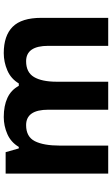

<svg xmlns="http://www.w3.org/2000/svg" viewBox="193 -789 596 1022"><g transform="rotate(-90 491.0 -278.0)"><path d="M719 -556Q812 -556 859.5 -508.5Q907 -461 907 -356V0H758V-319Q758 -437 676 -437Q617 -437 592 -395Q567 -353 567 -274V0H418V-319Q418 -437 336 -437Q274 -437 250.5 -390.5Q227 -344 227 -257V0H78V-546H192L212 -476H220Q245 -518 288.5 -537Q332 -556 379 -556Q439 -556 481 -536.5Q523 -517 545 -476H558Q583 -518 627.5 -537Q672 -556 719 -556Z"/></g></svg>

Font: Noto Sans Balinese
Style: Bold
Weight: 700
Designer: Aditya Bayu, David Williams
Foundry: David Williams
Version: Version 2.005; ttfautohint (v1.8.4.7-5d5b)